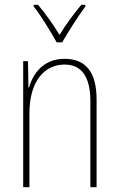

<svg xmlns="http://www.w3.org/2000/svg" viewBox="-20 -783 498 803"><path d="M217 -606H240C266 -651 306 -714 337 -756V-763H320C285 -720 255 -680 229 -637C203 -680 168 -729 139 -763H121V-756C148 -722 191 -653 217 -606ZM250 -537C161 -537 118 -475 101 -416H99L97 -527H77V0H103V-308C103 -445 167 -513 250 -513C317 -513 358 -468 358 -359V0H384V-366C384 -485 336 -537 250 -537Z"/></svg>

Font: Noto Sans Gujarati UI Condensed Thin
Style: Regular
Weight: 100
Width: 3
Designer: Jelle Bosma - Monotype Design Team, Universal Thirst
Foundry: Monotype Imaging Inc.
Version: Version 2.106